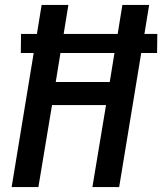

<svg xmlns="http://www.w3.org/2000/svg" viewBox="-20 -755 655 775"><path d="M27 0 116 -541H64L65 -618H129L148 -735H256L237 -618H455L474 -735H582L563 -618H615L614 -541H550L461 0H353L408 -331H190L135 0ZM423 -424 442 -541H224L205 -424Z"/></svg>

Font: Iosevka Semibold Extended
Style: Italic
Weight: 600
Width: 7
Italic angle: -9°
Monospace: yes
Designer: Belleve Invis
Foundry: Belleve Invis
Version: Version 32.5.0; ttfautohint (v1.8.4)